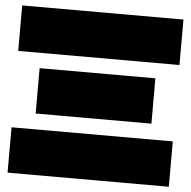

<svg xmlns="http://www.w3.org/2000/svg" viewBox="-51 -751 797 801"><g transform="rotate(5 347.5 -350.0)"><path d="M685.1 -509.8H9.8V-700.2H685.1ZM9.8 0V-189.9H685.1V0ZM105 -255.9V-445.8H589.8V-255.9Z"/></g></svg>

Font: Nastup Basic
Style: Regular
Weight: 400
Designer: Maksym Kobuzan
Foundry: Zakznak
Version: Version 1.020;FEAKit 1.0